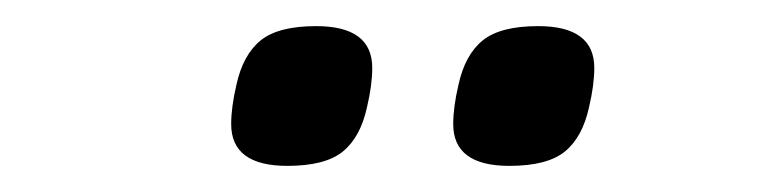

<svg xmlns="http://www.w3.org/2000/svg" viewBox="-20 -744 580 147"><path d="M200 -617Q157 -617 157 -649Q157 -662 161 -679Q166 -702 179.5 -713Q193 -724 222 -724Q265 -724 265 -692Q265 -679 261 -662Q256 -639 242.5 -628Q229 -617 200 -617ZM370 -617Q327 -617 327 -649Q327 -662 331 -679Q336 -702 349.5 -713Q363 -724 392 -724Q435 -724 435 -692Q435 -679 431 -662Q426 -639 412.5 -628Q399 -617 370 -617Z"/></svg>

Font: IBM Plex Sans Cond Text
Style: Italic
Weight: 450
Width: 3
Italic angle: -11°
Designer: Mike Abbink, Paul van der Laan, Pieter van Rosmalen
Foundry: Bold Monday
Version: Version 1.3